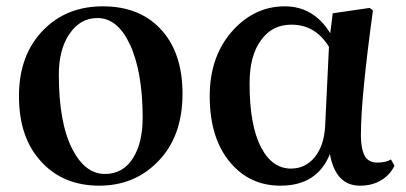

<svg xmlns="http://www.w3.org/2000/svg" viewBox="-20 -571 1285 607"><path d="M115 -55C160 -8 220 16 294 16C367 16 429 -9 478 -59C531 -112 557 -184 557 -275C557 -363 533 -432 486 -481C441 -528 381 -551 305 -551C230 -551 168 -527 119 -478C66 -425 40 -355 40 -267C40 -176 65 -106 115 -55ZM312 -21C270 -21 236 -47 209 -99C180 -155 166 -234 166 -335C166 -388 177 -430 199 -463C222 -497 251 -514 288 -514C330 -514 364 -487 390 -432C417 -375 431 -297 431 -199C431 -146 421 -104 401 -72C380 -38 350 -21 312 -21Z M867 16C944 16 996 -17 1023 -84C1035 -17 1067 16 1118 16C1145 16 1168 10 1188 -3C1205 -14 1218 -28 1227 -47L1216 -67C1205 -60 1190 -57 1173 -57C1156 -57 1143 -63 1135 -75C1126 -89 1121 -112 1121 -145C1121 -224 1134 -355 1159 -538L1149 -546L1032 -529L1024 -466C989 -523 941 -551 880 -551C819 -551 765 -527 719 -478C668 -423 643 -353 643 -267C643 -178 665 -107 709 -56C750 -8 802 16 867 16ZM900 -38C861 -38 829 -60 806 -104C781 -151 769 -219 769 -307C769 -366 781 -412 806 -445C829 -477 861 -493 901 -493C952 -493 991 -470 1020 -423L1008 -174C1006 -132 995 -99 975 -74C955 -50 930 -38 900 -38Z"/></svg>

Font: AllPunType Bold
Style: Regular
Weight: 700
Version: 1.0